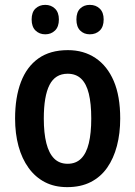

<svg xmlns="http://www.w3.org/2000/svg" viewBox="-20 -759 556 789"><path d="M474 -272Q474 -211 460.5 -159.5Q447 -108 420.5 -70Q394 -32 353 -11Q312 10 256 10Q204 10 164.5 -10.5Q125 -31 97.5 -69Q70 -107 56 -158.5Q42 -210 42 -272Q42 -359 66 -422Q90 -485 138 -519Q186 -553 259 -553Q324 -553 372.5 -520.5Q421 -488 447.5 -426Q474 -364 474 -272ZM160 -272Q160 -212 170.5 -170.5Q181 -129 202.5 -107.5Q224 -86 258 -86Q292 -86 313.5 -107.5Q335 -129 345 -170.5Q355 -212 355 -272Q355 -333 345 -374Q335 -415 313.5 -435.5Q292 -456 258 -456Q207 -456 183.5 -410Q160 -364 160 -272ZM110 -679Q110 -709 126 -724Q142 -739 166 -739Q190 -739 206 -723.5Q222 -708 222 -679Q222 -649 206 -633.5Q190 -618 166 -618Q142 -618 126 -633.5Q110 -649 110 -679ZM294 -679Q294 -709 309.5 -724Q325 -739 349 -739Q374 -739 390 -723.5Q406 -708 406 -679Q406 -649 390 -633.5Q374 -618 349 -618Q325 -618 309.5 -633.5Q294 -649 294 -679Z"/></svg>

Font: Noto Sans Khmer Condensed SemiBold
Style: Regular
Weight: 600
Width: 3
Designer: Danh Hong and the Monotype Design Team
Foundry: Monotype Imaging Inc.
Version: Version 2.004